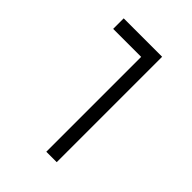

<svg xmlns="http://www.w3.org/2000/svg" viewBox="-229 -703 1044 1044"><g transform="rotate(45 293.0 -180.5)"><path d="M396 224.6H315.9V-504.9H100.6V-585.9H396Z"/></g></svg>

Font: Cascadia Mono SemiLight
Style: Regular
Weight: 350
Monospace: yes
Designer: Aaron Bell
Foundry: Saja Typeworks
Version: Version 2404.023; ttfautohint (v1.8.4)